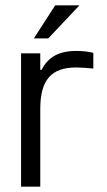

<svg xmlns="http://www.w3.org/2000/svg" viewBox="-20 -700 401 720"><path d="M266 -509C201 -509 160 -486 136 -438H131V-500H59V0H131V-291C131 -400 172 -447 266 -447C283 -447 307 -445 330 -443V-502C309 -507 288 -509 266 -509ZM107 -556H161L278 -680H187Z"/></svg>

Font: LT Wave Alt Light
Style: Regular
Weight: 300
Designer: Daniel Lyons
Version: Version 2.5 (Glyphs App)